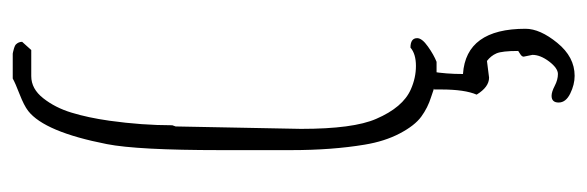

<svg xmlns="http://www.w3.org/2000/svg" viewBox="-338 -368 944 309"><g transform="rotate(-90 134.5 -214.0)"><path d="M190.4 97.2 163.6 100.6Q148.4 100.6 136.2 80.6Q144.5 61.5 144.5 23.4V12.2L173.3 8.3Q169.4 31.2 169.4 58.6Q242.2 63.5 242.2 159.2Q242.2 182.6 219.5 210.4Q196.8 238.3 166.5 238.3Q152.3 238.3 137.9 231.2Q123.5 224.1 123.5 212.6Q123.5 201.2 134.3 201.2Q140.6 201.2 150.4 206.3Q160.2 211.4 169.4 211.4Q178.7 211.4 189.5 197.3Q200.2 183.1 200.2 170.4L197.3 156.2Q197.3 153.3 201.7 150.6Q206.1 147.9 206.5 147.5Q206.5 121.6 202.6 112.5Q198.7 103.5 190.4 97.2ZM85 -403.8 81.1 -202.1Q81.1 -117.7 97.2 -81.1Q115.7 -38.1 144.5 -25.4Q163.1 -17.1 182.4 -17.1Q201.7 -17.1 211.9 -25.9Q227.1 -25.9 227.1 -15.1Q227.1 -7.3 213.6 2.2Q200.2 11.7 189 16.1H155.8Q149.4 12.7 132.3 7.3Q115.2 2 100.8 -8.5Q86.4 -19 73.7 -43.2Q61 -67.4 55.7 -99.6Q46.9 -152.3 46.9 -217.8V-332Q46.9 -465.3 56.6 -514.6Q76.2 -614.7 109.9 -641.1Q118.7 -647.9 137 -655Q155.3 -662.1 162.1 -666H202.1Q203.1 -666 204.8 -665.5Q206.5 -665 207.5 -664.8Q208.5 -664.6 210.2 -664.1Q211.9 -663.6 212.6 -663.3Q213.4 -663.1 214.8 -662.4Q216.3 -661.6 216.8 -661.1Q221.2 -656.7 221.2 -650.9L208 -636.2H166Q145.5 -636.2 130.4 -616.9Q115.2 -597.7 107.2 -571.3Q99.1 -544.9 94.2 -510.3Q86.9 -458 86.9 -409.2Z"/></g></svg>

Font: Amatic SC
Style: Regular
Weight: 400
Version: Version 1.004